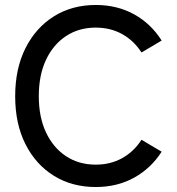

<svg xmlns="http://www.w3.org/2000/svg" viewBox="-20 -737 711 772"><path d="M365 15Q270 15 197 -30Q124 -75 82.5 -157Q41 -239 41 -350Q41 -461 82.5 -543.5Q124 -626 197 -671.5Q270 -717 365 -717Q451 -717 519 -679.5Q587 -642 630 -574L549 -526Q518 -574 471 -600Q424 -626 365 -626Q297 -626 245.5 -592Q194 -558 165 -496.5Q136 -435 136 -350Q136 -266 165 -204.5Q194 -143 245.5 -109Q297 -75 365 -75Q424 -75 471 -101Q518 -127 549 -175L630 -127Q587 -60 519 -22.5Q451 15 365 15Z"/></svg>

Font: Zen Kaku Gothic Antique Medium
Style: Regular
Weight: 500
Designer: Yoshimichi Ohira
Foundry: Positype
Version: Version 1.002